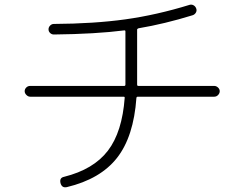

<svg xmlns="http://www.w3.org/2000/svg" viewBox="-20 -764 1040 817"><path d="M108.4 -352.5Q99.6 -352.5 92.3 -359.9Q85 -367.2 85 -376Q85 -384.8 91.8 -391.6Q98.6 -398.4 108.4 -398.4H508.8Q513.7 -398.4 513.7 -404.3V-426.8V-630.9Q513.7 -634.8 509.8 -634.8Q386.7 -619.1 209 -617.2Q200.2 -617.2 193.4 -623.5Q186.5 -629.9 186.5 -639.2Q186.5 -648.4 193.4 -655.3Q200.2 -662.1 209 -662.1Q379.9 -663.1 513.2 -681.6Q646.5 -700.2 786.1 -743.2Q794.9 -746.1 803.2 -741.7Q811.5 -737.3 814.9 -728Q818.4 -718.8 813.5 -710.4Q808.6 -702.1 799.8 -699.2Q679.7 -662.1 569.3 -643.6Q563.5 -641.6 563.5 -637.7V-426.8V-404.3Q563.5 -398.4 568.4 -398.4H891.6Q900.4 -398.4 907.7 -391.6Q915 -384.8 915 -376Q915 -367.2 908.2 -359.9Q901.4 -352.5 891.6 -352.5H566.4Q561.5 -352.5 560.5 -347.7Q548.8 -182.6 478 -92.3Q407.2 -2 264.6 32.2Q243.2 37.1 237.3 14.6Q232.4 -7.8 252.9 -11.7Q377.9 -43 439 -122.6Q500 -202.1 510.7 -348.6Q510.7 -352.5 506.8 -352.5Z"/></svg>

Font: Rounded-L Mgen+ 1m light
Style: Regular
Weight: 200
Designer: [Source Han Sans]
Ryoko NISHIZUKA  (kana & ideographs); Paul D. Hunt (Latin, Greek & Cyrillic); Wenlong ZHANG  (bopomofo
Version: Version 1.059.20150602